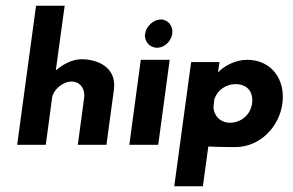

<svg xmlns="http://www.w3.org/2000/svg" viewBox="-20 -506 1025 671"><path d="M206 -486H106L40 0H140L162 -164C166 -193 200 -221 230 -221C262 -221 278 -193 274 -164L252 0H352L378 -192C389 -273 318 -299 265 -299C233 -299 201 -282 175 -260Z M487 -388C483 -361 504 -339 529 -339C554 -339 578 -361 582 -388C586 -415 567 -438 542 -438C517 -438 491 -415 487 -388ZM432 0H533L573 -297H472Z M861 -145C856 -105 822 -77 784 -77C752 -77 728 -99 726 -131L729 -159C739 -190 769 -212 803 -212C844 -212 866 -185 861 -145ZM648 -289 589 145H689L708 6C747 8 786 8 803 8C887 8 956 -61 967 -145C978 -229 928 -297 844 -297C805 -297 766 -278 742 -253L747 -289Z"/></svg>

Font: Hussar Tani
Style: Kurs
Weight: 700
Foundry: Cannot Into Space Fonts
Version: Version 0.92